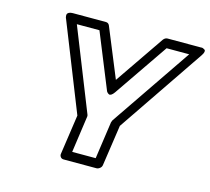

<svg xmlns="http://www.w3.org/2000/svg" viewBox="-107 -852 1096 1002"><g transform="rotate(15 441.5 -351.0)"><path d="M140.1 -688Q139.2 -689.5 138.2 -691.9Q137.2 -694.3 136.5 -700.9Q135.7 -707.5 137.5 -712.4Q139.2 -717.3 146.7 -721.2Q154.3 -725.1 167 -725.1H345.2Q359.4 -725.1 365.2 -711.9L474.1 -446.8L655.8 -711.9Q665.5 -725.1 679.2 -725.1H856.9Q856.9 -724.6 861.3 -725.3Q865.7 -726.1 870.8 -723.9Q876 -721.7 880.1 -718.8Q884.3 -715.8 883.1 -707.8Q881.8 -699.7 874 -688L556.2 -220.2L523.9 0Q522.5 10.7 513.4 17.8Q504.4 24.9 495.1 24.9H317.9Q307.1 24.9 301.3 17.1Q295.4 9.3 296.9 0L328.1 -214.8ZM202.1 -674.8 377.9 -232.9Q380.4 -226.1 378.9 -221.2L351.1 -24.9H478L506.8 -226.1Q508.3 -231.9 511.2 -237.8L809.1 -674.8H687L486.8 -382.8Q478.5 -371.1 471.2 -366.7Q463.9 -362.3 459 -364.5Q454.1 -366.7 450.2 -370.6Q446.3 -374.5 444.3 -378.9L442.9 -382.8L324.2 -674.8Z"/></g></svg>

Font: Trueno Bold Outline
Style: Italic
Weight: 700
Width: 6
Designer: Julieta Ulanovsky
Foundry: Julieta Ulanovsky
Version: Version 3.001b | FøM Fix